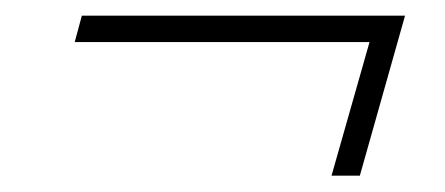

<svg xmlns="http://www.w3.org/2000/svg" viewBox="-20 -322 556 240"><path d="M394.4 -102.4 441.9 -269.4H73.4L82.3 -302.4H486.3L429.8 -102.4Z"/></svg>

Font: Playfair 5pt SemiExpanded Light ExtraBold
Style: Italic
Weight: 800
Italic angle: -15.6°
Version: Version 2.001;gftools[0.9.30]